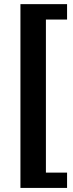

<svg xmlns="http://www.w3.org/2000/svg" viewBox="-20 -713 352 931"><path d="M79.1 198.2H305.2V124H202.6V-618.2H305.2V-692.9H79.1Z"/></svg>

Font: Now Black
Style: Regular
Weight: 400
Designer: Alfredo Marco Pradil
Foundry: Alfredo Marco Pradil
Version: Version 1.200;hotconv 1.0.109;makeotfexe 2.5.65596